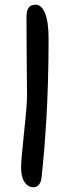

<svg xmlns="http://www.w3.org/2000/svg" viewBox="-20 -831 291 818"><path d="M123 -33.2Q99.6 -33.2 84.7 -54.9Q69.8 -76.7 69.8 -118.2Q69.8 -148.9 82.5 -266.4Q95.2 -383.8 95.2 -423.8Q95.2 -442.9 94 -552.5Q92.8 -662.1 92.8 -757.8Q92.8 -786.1 102.1 -798.6Q111.3 -811 131.8 -811Q157.2 -811 172.1 -774.2Q187 -737.3 187 -667Q187 -570.3 184.3 -480.2Q181.6 -390.1 177.5 -322.8Q173.3 -255.4 169.7 -208.7Q166 -162.1 161.9 -122.1Q157.7 -82 157.2 -77.1Q156.2 -58.1 147 -45.7Q137.7 -33.2 123 -33.2Z"/></svg>

Font: Shantell Sans Irregular Bouncy
Style: Regular
Weight: 400
Designer: Stephen Nixon, Anya Danilova, Shantell Martin
Foundry: Arrow Type
Version: Version 1.006;[9816181b4]